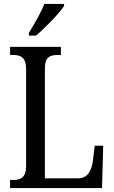

<svg xmlns="http://www.w3.org/2000/svg" viewBox="-20 -951 576 971"><path d="M126 -784V-771H162C211 -812 282 -886 304 -921V-931H204C187 -886 154 -831 126 -784ZM31 0H496L502 -214H459L450 -139C443 -88 424 -49 374 -49H207V-605C207 -662 232 -673 272 -673H288V-714H31V-673H46C83 -673 112 -662 112 -602V-111C112 -52 83 -41 48 -41H31Z"/></svg>

Font: Noto Serif Lao Cond
Style: Regular
Weight: 400
Width: 3
Designer: Monotype Design Team
Foundry: Monotype Imaging Inc.
Version: Version 2.004